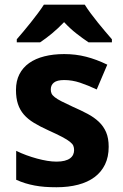

<svg xmlns="http://www.w3.org/2000/svg" viewBox="-20 -786 521 816"><path d="M441.9 -162.1Q441.9 -119.1 426.3 -86.9Q410.6 -54.7 381.8 -33.2Q353 -11.7 312 -1Q271 9.8 220.2 9.8Q193.4 9.8 170.4 8.1Q147.5 6.3 127 2.4Q106.4 -1.5 87.4 -7.3Q68.4 -13.2 48.8 -22V-145Q69.3 -134.8 92 -126.5Q114.7 -118.2 137.2 -112.1Q159.7 -106 180.9 -102.5Q202.1 -99.1 220.2 -99.1Q240.2 -99.1 254.4 -102.8Q268.6 -106.4 277.6 -113Q286.6 -119.6 290.8 -128.7Q294.9 -137.7 294.9 -147.9Q294.9 -158.2 291.7 -166.3Q288.6 -174.3 277.3 -183.3Q266.1 -192.4 244.4 -203.9Q222.7 -215.3 186 -231.9Q150.4 -248 124.3 -263.9Q98.1 -279.8 81.3 -299.3Q64.5 -318.8 56.2 -344Q47.9 -369.1 47.9 -403.8Q47.9 -441.9 62.5 -470.5Q77.1 -499 104 -518.1Q130.9 -537.1 168.7 -546.6Q206.5 -556.2 252.9 -556.2Q301.8 -556.2 345.7 -544.9Q389.6 -533.7 436 -511.2L391.1 -405.8Q354 -423.3 320.3 -434.6Q286.6 -445.8 252.9 -445.8Q222.7 -445.8 209.2 -435.1Q195.8 -424.3 195.8 -405.8Q195.8 -396 199.2 -388.4Q202.6 -380.9 212.9 -372.8Q223.1 -364.7 241.7 -355.2Q260.3 -345.7 290 -332Q324.7 -316.9 352.5 -302Q380.4 -287.1 400.4 -268.1Q420.4 -249 431.2 -223.6Q441.9 -198.2 441.9 -162.1ZM356.4 -606Q331.5 -622.6 304.7 -643.6Q277.8 -664.6 252.4 -691.9Q226.1 -664.6 200.7 -643.6Q175.3 -622.6 150.4 -606H51.3V-619.1Q64 -633.3 79.3 -651.9Q94.7 -670.4 110.6 -690.2Q126.5 -710 141.1 -729.7Q155.8 -749.5 166.5 -766.1H340.3Q350.6 -749.5 365.2 -729.7Q379.9 -710 395.8 -690.2Q411.6 -670.4 427.5 -651.9Q443.4 -633.3 455.6 -619.1V-606Z"/></svg>

Font: Droid Sans
Style: Bold
Weight: 700
Foundry: Ascender Corporation
Version: Version 1.00 build 112